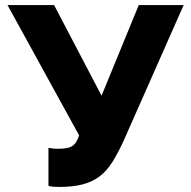

<svg xmlns="http://www.w3.org/2000/svg" viewBox="-20 -720 750 753"><path d="M210 13.2Q199 13.2 188.5 12.3Q178 11.5 170 8.5V-140Q178 -139 186 -137.8Q194 -136.5 205 -136.5Q234.3 -136.5 250 -141.2Q265.7 -145.8 274.7 -157.6Q283.8 -169.3 290.3 -189L9.5 -700H192.2L378.3 -344.7L524.2 -700H700.2L466 -170.5Q442.7 -119.2 420.3 -83.9Q398 -48.7 369.3 -27.3Q340.7 -6 302.4 3.6Q264.2 13.2 210 13.2Z"/></svg>

Font: Golos Text
Style: Regular
Weight: 400
Designer: A.Korolkova, Vitaly Kuzmin
Foundry: ParaType Ltd
Version: Version 2.004